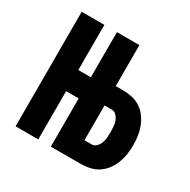

<svg xmlns="http://www.w3.org/2000/svg" viewBox="-124 -637 748 755"><g transform="rotate(30 250.0 -260.0)"><path d="M39 0V-520H142V-315H199V-520H301V-334H334Q355 -334 375.5 -329.5Q396 -325 413.5 -313.5Q431 -302 443.5 -285Q456 -268 463.5 -248.5Q471 -229 474 -208.5Q477 -188 477 -167Q477 -146 474 -125.5Q471 -105 463.5 -85.5Q456 -66 443.5 -49Q431 -32 413.5 -20.5Q396 -9 375.5 -4.5Q355 0 334 0H199V-219H142V0ZM334 -88Q346 -88 355 -97.5Q364 -107 368 -118.5Q372 -130 373 -142.5Q374 -155 374 -167Q374 -179 373 -191.5Q372 -204 368 -215.5Q364 -227 355 -236.5Q346 -246 334 -246H301V-88Z"/></g></svg>

Font: Iosevka Term
Style: Bold
Weight: 700
Monospace: yes
Designer: Belleve Invis
Foundry: Belleve Invis
Version: Version 30.0.1